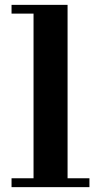

<svg xmlns="http://www.w3.org/2000/svg" viewBox="-20 -770 416 790"><path d="M27.5 -36.5H118V-714H27.5V-750H258V-36.5H348V0H27.5Z"/></svg>

Font: Bodoni* 06pt
Style: Bold
Weight: 700
Version: Version 2.3